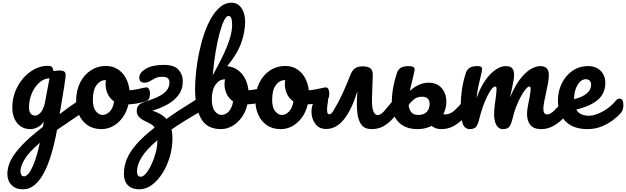

<svg xmlns="http://www.w3.org/2000/svg" viewBox="-20 -960 4679 1435"><path d="M150 455Q98 455 66.5 423Q35 391 35 341Q35 310 45.5 275Q56 240 84.5 198Q113 156 165.5 104Q218 52 301 -12Q304 -31 307 -51Q289 -23 261.5 -9Q234 5 208 5Q145 5 108.5 -40Q72 -85 72 -158Q72 -219 93.5 -274.5Q115 -330 152 -373.5Q189 -417 237 -442.5Q285 -468 338 -468Q362 -468 369 -458.5Q376 -449 380 -429Q391 -431 402.5 -432Q414 -433 424 -433Q453 -433 463.5 -422.5Q474 -412 469 -377Q459 -302 447 -235Q435 -168 426 -107Q459 -133 496 -159.5Q533 -186 574 -213Q587 -221 597 -221Q611 -221 618 -208Q625 -195 625 -177Q625 -154 618 -141Q611 -128 596 -118Q547 -85 498.5 -52Q450 -19 406 11Q389 105 365.5 186Q342 267 311 327Q280 387 240.5 421Q201 455 150 455ZM244 -96Q265 -96 286.5 -122.5Q308 -149 318 -204L350 -375Q309 -374 274 -343Q239 -312 218 -263Q197 -214 197 -157Q197 -126 209.5 -111Q222 -96 244 -96ZM133 319Q133 334 139 346Q145 358 161 358Q176 358 195 335Q214 312 235.5 257Q257 202 278 107Q196 177 164.5 229.5Q133 282 133 319Z M738 5Q676 5 633.5 -25Q591 -55 570 -103Q549 -151 549 -205Q549 -283 578.5 -342Q608 -401 658.5 -434Q709 -467 771 -467Q824 -467 862 -441.5Q900 -416 921.5 -374.5Q943 -333 948 -285Q972 -287 1002 -292.5Q1032 -298 1060 -305Q1068 -307 1074 -307Q1088 -307 1094.5 -293Q1101 -279 1101 -261Q1101 -213 1072 -204Q1010 -183 940 -180Q927 -124 897 -82.5Q867 -41 826 -18Q785 5 738 5ZM746 -101Q776 -101 800.5 -126.5Q825 -152 833 -202Q801 -223 785 -258Q769 -293 769 -329Q769 -345 772 -361Q771 -361 767 -361Q729 -361 701.5 -324Q674 -287 674 -214Q674 -156 697 -128.5Q720 -101 746 -101Z M1119 -133Q1188 -111 1224 -71Q1314 -135 1441 -213Q1454 -221 1464 -221Q1477 -221 1484.5 -209Q1492 -197 1492 -177Q1492 -134 1464 -118Q1348 -52 1262 8Q1269 37 1269 74Q1269 144 1249 211.5Q1229 279 1194.5 334Q1160 389 1115.5 422Q1071 455 1021 455Q966 455 936 424.5Q906 394 906 338Q906 284 927 231Q948 178 998 120Q1048 62 1136 -7Q1127 -21 1110.5 -31Q1094 -41 1070 -52Q1033 -69 1017.5 -88Q1002 -107 1002 -129Q1002 -144 1006 -156.5Q1010 -169 1022 -179Q1034 -189 1059.5 -198Q1085 -207 1116.5 -218Q1148 -229 1177 -245Q1206 -261 1225.5 -284Q1245 -307 1246 -340Q1247 -362 1235.5 -374Q1224 -386 1194 -386Q1161 -386 1139 -375Q1117 -364 1099.5 -353Q1082 -342 1060 -342Q1021 -342 1021 -380Q1021 -417 1069.5 -446Q1118 -475 1206 -475Q1281 -475 1313.5 -439.5Q1346 -404 1346 -352Q1346 -292 1313.5 -249Q1281 -206 1229 -178Q1177 -150 1119 -133ZM1004 321Q1004 361 1032 361Q1051 361 1072.5 334.5Q1094 308 1113 266.5Q1132 225 1144 180Q1156 135 1156 98Q1156 92 1156 88Q1075 157 1039.5 214Q1004 271 1004 321Z M1631 5Q1526 5 1482 -75Q1438 -155 1438 -295Q1438 -354 1445.5 -424Q1453 -494 1468 -566.5Q1483 -639 1505.5 -705.5Q1528 -772 1558.5 -825Q1589 -878 1627 -909Q1665 -940 1710 -940Q1757 -940 1784.5 -900Q1812 -860 1812 -798Q1812 -721 1783 -639.5Q1754 -558 1678 -465Q1724 -461 1758 -436Q1792 -411 1812 -371.5Q1832 -332 1837 -285Q1861 -287 1891 -292.5Q1921 -298 1949 -305Q1955 -307 1963 -307Q1977 -307 1983.5 -293Q1990 -279 1990 -261Q1990 -236 1982.5 -222.5Q1975 -209 1961 -204Q1898 -183 1829 -180Q1816 -123 1786 -82Q1756 -41 1715.5 -18Q1675 5 1631 5ZM1570 -397Q1603 -457 1636.5 -524Q1670 -591 1692.5 -656Q1715 -721 1715 -775Q1715 -841 1687 -841Q1672 -841 1655 -807.5Q1638 -774 1621.5 -713.5Q1605 -653 1591.5 -572.5Q1578 -492 1570 -397ZM1635 -101Q1665 -101 1689.5 -126.5Q1714 -152 1722 -202Q1690 -224 1674 -258.5Q1658 -293 1658 -329Q1658 -348 1662 -367Q1662 -367 1659 -367Q1619 -367 1591 -327.5Q1563 -288 1563 -218Q1563 -157 1586 -129Q1609 -101 1635 -101Z M2078 5Q2016 5 1973.5 -25Q1931 -55 1910 -103Q1889 -151 1889 -205Q1889 -283 1918.5 -342Q1948 -401 1998.5 -434Q2049 -467 2111 -467Q2164 -467 2202 -441.5Q2240 -416 2261.5 -374.5Q2283 -333 2288 -285Q2312 -287 2342 -292.5Q2372 -298 2400 -305Q2408 -307 2414 -307Q2428 -307 2434.5 -293Q2441 -279 2441 -261Q2441 -213 2412 -204Q2350 -183 2280 -180Q2267 -124 2237 -82.5Q2207 -41 2166 -18Q2125 5 2078 5ZM2086 -101Q2116 -101 2140.5 -126.5Q2165 -152 2173 -202Q2141 -223 2125 -258Q2109 -293 2109 -329Q2109 -345 2112 -361Q2111 -361 2107 -361Q2069 -361 2041.5 -324Q2014 -287 2014 -214Q2014 -156 2037 -128.5Q2060 -101 2086 -101Z M2945 -223Q2959 -223 2966 -210.5Q2973 -198 2973 -178Q2973 -164 2970 -147.5Q2967 -131 2954 -116Q2931 -89 2903.5 -61Q2876 -33 2840.5 -14Q2805 5 2756 5Q2706 5 2681 -28Q2656 -61 2650 -123Q2644 -185 2651 -273H2649Q2610 -143 2552 -69.5Q2494 4 2417 4Q2365 4 2336.5 -34.5Q2308 -73 2308 -126Q2308 -174 2330.5 -206Q2353 -238 2396 -238Q2415 -238 2424.5 -230Q2434 -222 2432 -208Q2429 -191 2426 -166.5Q2423 -142 2425.5 -124Q2428 -106 2442 -106Q2448 -106 2454.5 -110.5Q2461 -115 2473 -134Q2485 -153 2507 -194Q2530 -238 2554.5 -293Q2579 -348 2595 -391Q2611 -433 2632 -448.5Q2653 -464 2692 -464Q2731 -464 2749.5 -448Q2768 -432 2766 -392Q2765 -374 2764 -343Q2763 -312 2762 -278Q2761 -244 2760 -217Q2759 -154 2771 -127Q2783 -100 2803 -100Q2826 -100 2851.5 -130Q2877 -160 2918 -209Q2926 -218 2932.5 -220.5Q2939 -223 2945 -223Z M3278 5Q3255 5 3237 -1.5Q3219 -8 3206 -19Q3184 -8 3158 -1.5Q3132 5 3102 5Q3009 5 2958.5 -47.5Q2908 -100 2908 -181Q2908 -243 2917 -297Q2926 -351 2945 -410Q2954 -439 2974 -452.5Q2994 -466 3034 -466Q3054 -466 3066.5 -461Q3079 -456 3079 -442Q3079 -435 3074 -413.5Q3069 -392 3064 -370Q3059 -347 3053 -324.5Q3047 -302 3043 -280Q3068 -305 3105.5 -323.5Q3143 -342 3184 -342Q3246 -342 3281 -301.5Q3316 -261 3316 -200Q3316 -151 3293 -106Q3301 -105 3307 -105Q3343 -105 3374 -132Q3405 -159 3447 -209Q3455 -218 3461.5 -220.5Q3468 -223 3474 -223Q3488 -223 3495 -210.5Q3502 -198 3502 -178Q3502 -164 3499 -147.5Q3496 -131 3483 -116Q3460 -89 3430 -61Q3400 -33 3362.5 -14Q3325 5 3278 5ZM3134 -237Q3096 -237 3071 -215.5Q3046 -194 3034 -175Q3038 -140 3054.5 -120.5Q3071 -101 3107 -101Q3147 -101 3168.5 -122.5Q3190 -144 3191 -181Q3192 -207 3178 -222Q3164 -237 3134 -237Z M3492 5Q3453 5 3438 -36.5Q3423 -78 3423 -163Q3423 -223 3432 -286Q3441 -349 3460 -410Q3469 -439 3489 -452.5Q3509 -466 3547 -466Q3567 -466 3575 -461Q3583 -456 3583 -442Q3583 -435 3578.5 -414Q3574 -393 3568 -370Q3562 -346 3554.5 -311.5Q3547 -277 3542 -227Q3571 -309 3608.5 -361.5Q3646 -414 3685.5 -440Q3725 -466 3758 -466Q3795 -466 3808.5 -449.5Q3822 -433 3822 -401Q3822 -370 3811.5 -324Q3801 -278 3792 -231Q3829 -321 3869.5 -372Q3910 -423 3948.5 -444.5Q3987 -466 4017 -466Q4082 -466 4082 -401Q4082 -375 4076 -340Q4070 -305 4061.5 -268Q4053 -231 4047 -198.5Q4041 -166 4041 -145Q4041 -105 4070 -105Q4092 -105 4120.5 -132Q4149 -159 4191 -209Q4199 -218 4205.5 -220.5Q4212 -223 4218 -223Q4232 -223 4239 -210.5Q4246 -198 4246 -178Q4246 -164 4243 -147.5Q4240 -131 4227 -116Q4205 -89 4174.5 -61Q4144 -33 4106.5 -14Q4069 5 4022 5Q3970 5 3944.5 -25Q3919 -55 3919 -110Q3919 -135 3926 -170.5Q3933 -206 3939.5 -241Q3946 -276 3946 -297Q3946 -313 3935 -313Q3923 -313 3899 -280.5Q3875 -248 3851 -194Q3827 -140 3811 -75Q3800 -28 3785.5 -11.5Q3771 5 3739 5Q3715 5 3700.5 -11Q3686 -27 3679.5 -51.5Q3673 -76 3673 -103Q3673 -136 3677.5 -171.5Q3682 -207 3686.5 -240Q3691 -273 3691 -297Q3691 -313 3680 -313Q3668 -313 3652 -291.5Q3636 -270 3619 -235Q3602 -200 3587.5 -158Q3573 -116 3563 -75Q3552 -28 3537.5 -11.5Q3523 5 3492 5Z M4371 5Q4265 5 4207.5 -52.5Q4150 -110 4150 -208Q4150 -278 4178.5 -336.5Q4207 -395 4258 -430.5Q4309 -466 4376 -466Q4433 -466 4468.5 -431.5Q4504 -397 4504 -338Q4504 -295 4484.5 -258Q4465 -221 4417.5 -191.5Q4370 -162 4287 -141Q4313 -95 4382 -95Q4411 -95 4447 -109Q4483 -123 4519 -148.5Q4555 -174 4584 -209Q4592 -218 4598.5 -220.5Q4605 -223 4611 -223Q4625 -223 4632 -210.5Q4639 -198 4639 -178Q4639 -164 4636 -147.5Q4633 -131 4620 -116Q4600 -92 4563 -63.5Q4526 -35 4477 -15Q4428 5 4371 5ZM4271 -221V-219Q4331 -233 4364.5 -261Q4398 -289 4398 -326Q4398 -346 4387.5 -357Q4377 -368 4359 -368Q4334 -368 4314 -348Q4294 -328 4282.5 -294.5Q4271 -261 4271 -221Z"/></svg>

Font: Pacifico
Style: Regular
Weight: 400
Designer: Vernon Adams
Foundry: Vernon Adams
Version: Version 3.010; ttfautohint (v1.8.4.7-5d5b)